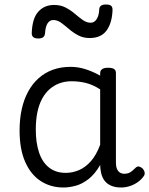

<svg xmlns="http://www.w3.org/2000/svg" viewBox="-20 -816 664 853"><path d="M262 17Q205 17 161 -11.5Q117 -40 92 -96.5Q67 -153 67 -236Q67 -287 76.5 -330.5Q86 -374 105 -409Q124 -444 151.5 -468.5Q179 -493 214.5 -506Q250 -519 294 -519Q327 -519 360 -508.5Q393 -498 425 -480V-491Q425 -503 434 -509Q443 -515 460 -515Q478 -515 486.5 -509.5Q495 -504 495 -492V-93Q495 -77 499.5 -66Q504 -55 512.5 -49.5Q521 -44 532 -44Q543 -44 551 -47Q559 -50 567 -56.5Q575 -63 584 -72Q591 -78 598.5 -76Q606 -74 614 -67Q621 -59 622.5 -50Q624 -41 619 -34Q608 -18 591.5 -6.5Q575 5 556 11Q537 17 518 17Q497 17 480.5 11.5Q464 6 452.5 -4.5Q441 -15 434.5 -31Q428 -47 426 -67Q426 -70 425.5 -74.5Q425 -79 425 -83Q402 -43 374 -21Q346 1 317 9Q288 17 262 17ZM139 -240Q139 -182 153.5 -138.5Q168 -95 198 -71.5Q228 -48 272 -48Q302 -48 330.5 -60Q359 -72 383.5 -99.5Q408 -127 425 -173V-419Q392 -440 361.5 -447.5Q331 -455 298 -455Q269 -455 244.5 -446Q220 -437 200.5 -420Q181 -403 167 -377Q153 -351 146 -317Q139 -283 139 -240ZM150 -645Q121 -645 121 -668Q123 -734 150 -764Q177 -794 220 -794Q250 -794 272.5 -782Q295 -770 313 -754.5Q331 -739 348 -727Q365 -715 383 -715Q399 -715 409.5 -731Q420 -747 421 -776Q423 -796 450 -796Q467 -796 473.5 -790.5Q480 -785 480 -772Q478 -714 453.5 -680.5Q429 -647 378 -647Q350 -647 327.5 -659Q305 -671 286.5 -687Q268 -703 251.5 -715Q235 -727 217 -727Q201 -727 191.5 -712.5Q182 -698 180 -668Q179 -656 171.5 -650.5Q164 -645 150 -645Z"/></svg>

Font: Playwrite BE WAL Light
Style: Regular
Weight: 300
Version: Version 1.002